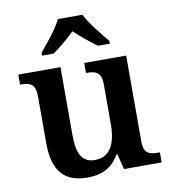

<svg xmlns="http://www.w3.org/2000/svg" viewBox="-86 -840 826 924"><g transform="rotate(-10 327.5 -378.0)"><path d="M153 -619V-606H210C242 -628 288 -667 318 -696C348 -667 395 -628 427 -606H485V-619C454 -657 400 -721 379 -766H259C238 -721 184 -657 153 -619ZM267 10C334 10 386 -11 423 -75H428L447 0H631V-49H624C584 -49 552 -55 552 -113V-536H347V-487H350C391 -487 422 -480 422 -420V-223C422 -128 391 -67 317 -67C250 -67 231 -120 231 -206V-536H25V-487H28C75 -487 100 -476 100 -417V-187C100 -52 155 10 267 10Z"/></g></svg>

Font: Noto Serif Devanagari SemiBold
Style: Regular
Weight: 600
Designer: Universal Thirst, Indian Type Foundry and the Monotype Design Team
Foundry: Monotype Imaging Inc.
Version: Version 2.004